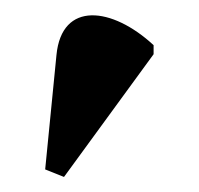

<svg xmlns="http://www.w3.org/2000/svg" viewBox="-20 -837 264 255"><path d="M65 -602 184 -765V-777C129 -828 62 -836 55 -764L40 -612Z"/></svg>

Font: Noto Serif Display ExtraBold
Style: Regular
Weight: 800
Designer: Monotype Design Team
Foundry: Monotype Imaging Inc.
Version: Version 2.009